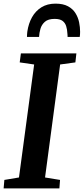

<svg xmlns="http://www.w3.org/2000/svg" viewBox="-24 -1037 461 1057"><path d="M-4 0 0 -46.5 80.5 -60 164 -682 84.5 -693.5 91 -743H396.5L391 -693.5L307 -682L224 -60L306.5 -46.5L303 0ZM281.5 -1017Q323.5 -1017 350.2 -1002.5Q377 -988 391.5 -964.5Q406 -941 411.5 -914.2Q417 -887.5 417 -862Q417 -855 416.5 -847.5Q416 -840 415 -833.5H348Q348 -838 347.8 -843Q347.5 -848 347 -852.5Q346 -875 340.2 -893.2Q334.5 -911.5 320 -922.2Q305.5 -933 277 -933Q241 -933 223 -917Q205 -901 198.5 -878Q192 -855 191 -833.5H124.5Q124.5 -841.5 125 -848.8Q125.5 -856 126.5 -863.5Q133 -907.5 152.2 -942Q171.5 -976.5 204 -996.8Q236.5 -1017 281.5 -1017Z"/></svg>

Font: Merriweather
Style: Bold Italic
Weight: 700
Italic angle: -7.8°
Version: Version 2.101